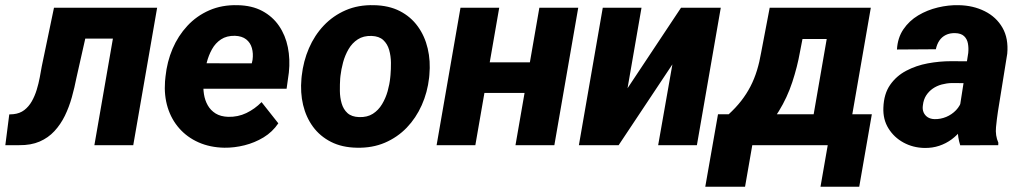

<svg xmlns="http://www.w3.org/2000/svg" viewBox="-62 -558 3930 738"><path d="M436.5 -528.3 416 -409.7H162.1L183.1 -528.3ZM542 -528.3 450.2 0H300.8L392.6 -528.3ZM145.5 -528.3H292.5L231.9 -259.3Q224.6 -221.7 214.1 -184.1Q203.6 -146.5 187.3 -113Q170.9 -79.6 147.2 -54Q123.5 -28.3 90.3 -13.9Q57.1 0.5 11.7 0H-41.5L-26.4 -118.2L-10.7 -119.1Q14.2 -121.6 31.5 -135Q48.8 -148.4 60.3 -168.7Q71.8 -189 79.1 -212.9Q86.4 -236.8 90.8 -260.3Q95.2 -283.7 98.6 -303.2Z M800.3 9.8Q745.6 8.8 701.4 -10.7Q657.2 -30.3 627 -64.7Q596.7 -99.1 582.5 -145Q568.4 -190.9 572.3 -245.1L574.2 -264.2Q580.1 -320.8 601.3 -370.6Q622.6 -420.4 658.2 -458.7Q693.8 -497.1 742.4 -518.3Q791 -539.6 851.1 -538.1Q906.2 -537.1 946 -515.9Q985.8 -494.6 1010.5 -458.5Q1035.2 -422.4 1044.4 -376.5Q1053.7 -330.6 1048.3 -279.3L1039.6 -216.8H626L641.6 -314.9L905.8 -314.5L908.7 -327.6Q912.1 -352.5 906.2 -373.3Q900.4 -394 884.3 -406.7Q868.2 -419.4 840.8 -420.4Q809.1 -420.9 787.6 -406.7Q766.1 -392.6 752.9 -368.9Q739.7 -345.2 732.7 -317.6Q725.6 -290 722.2 -264.2L720.2 -245.6Q718.3 -220.2 721.9 -196.3Q725.6 -172.4 736.6 -153.1Q747.6 -133.8 766.8 -121.8Q786.1 -109.9 814.9 -108.9Q852.5 -107.9 885 -123.5Q917.5 -139.2 943.4 -165.5L1007.8 -84Q985.4 -50.8 951.2 -30Q917 -9.3 877.7 0.5Q838.4 10.3 800.3 9.8Z M1096.7 -255.9 1097.7 -266.1Q1104 -322.8 1125.5 -372.6Q1147 -422.4 1182.6 -460Q1218.3 -497.6 1266.6 -518.6Q1314.9 -539.6 1375 -538.1Q1432.6 -537.1 1474.9 -515.4Q1517.1 -493.7 1543.9 -456.5Q1570.8 -419.4 1582 -371.6Q1593.3 -323.7 1588.4 -270L1587.4 -259.3Q1581.1 -203.1 1559.1 -153.8Q1537.1 -104.5 1501.5 -67.4Q1465.8 -30.3 1417.5 -9.5Q1369.1 11.2 1309.6 9.8Q1252.4 8.8 1210.2 -12.7Q1168 -34.2 1141.1 -70.8Q1114.3 -107.4 1103 -154.8Q1091.8 -202.1 1096.7 -255.9ZM1246.6 -266.1 1245.6 -255.9Q1244.1 -233.9 1244.4 -208.7Q1244.6 -183.6 1251.2 -160.6Q1257.8 -137.7 1273.7 -123.3Q1289.6 -108.9 1318.4 -107.9Q1349.6 -106.9 1371.1 -120.6Q1392.6 -134.3 1406.5 -157.5Q1420.4 -180.7 1428 -207.5Q1435.5 -234.4 1438 -259.8L1439 -270Q1440.9 -291.5 1440.7 -317.1Q1440.4 -342.8 1433.8 -366Q1427.2 -389.2 1411.1 -404.1Q1395 -418.9 1366.2 -419.9Q1335 -420.9 1313.2 -406.7Q1291.5 -392.6 1277.8 -369.1Q1264.2 -345.7 1256.8 -318.6Q1249.5 -291.5 1246.6 -266.1Z M2027.3 -318.4 2006.3 -200.7H1747.1L1768.1 -318.4ZM1856.9 -528.3 1765.1 0H1616.2L1708 -528.3ZM2160.6 -528.3 2068.8 0H1919.4L2011.2 -528.3Z M2350.1 -218.8 2555.7 -528.3H2708.5L2616.7 0H2467.8L2522.5 -310.5L2315.9 0H2163.1L2254.9 -528.3H2403.8Z M2896.5 -528.3H3045.9L3012.7 -357.4Q3002.9 -301.8 2983.4 -242.4Q2963.9 -183.1 2931.6 -130.6Q2899.4 -78.1 2852.1 -42.7Q2804.7 -7.3 2740.2 0H2714.4L2725.6 -116.7L2737.8 -117.7Q2766.1 -143.6 2786.9 -170.2Q2807.6 -196.8 2822.5 -225.6Q2837.4 -254.4 2847.4 -286.9Q2857.4 -319.3 2863.8 -356.9ZM2937 -528.3H3285.2L3193.4 0H3044.9L3115.7 -408.2H2916.5ZM2697.8 -118.7H3289.1L3240.7 159.7H3091.8L3119.6 0H2829.6L2801.8 159.7H2648.9Z M3624 -126 3659.7 -354.5Q3661.6 -374 3658.4 -391.1Q3655.3 -408.2 3643.6 -419.2Q3631.8 -430.2 3608.9 -430.7Q3588.9 -431.2 3573.5 -423.6Q3558.1 -416 3548.6 -401.9Q3539.1 -387.7 3535.2 -368.7L3385.7 -367.7Q3388.2 -412.6 3410.4 -445.3Q3432.6 -478 3467.3 -498.8Q3502 -519.5 3543 -529.3Q3584 -539.1 3623.5 -538.1Q3678.7 -537.1 3723.1 -514.9Q3767.6 -492.7 3791.3 -451.4Q3814.9 -410.2 3809.6 -351.6L3773.9 -129.9Q3769.5 -101.1 3766.4 -69.1Q3763.2 -37.1 3775.4 -9.3L3774.9 0L3628.9 0.5Q3619.1 -29.8 3619.1 -62.3Q3619.1 -94.7 3624 -126ZM3676.3 -322.3 3662.6 -238.3 3596.2 -238.8Q3576.7 -238.3 3557.6 -233.2Q3538.6 -228 3523.4 -217.5Q3508.3 -207 3498 -191.2Q3487.8 -175.3 3485.4 -153.8Q3482.9 -138.2 3488 -126.2Q3493.2 -114.3 3503.9 -107.4Q3514.6 -100.6 3530.3 -100.1Q3553.2 -99.6 3575 -108.6Q3596.7 -117.7 3612.8 -134.5Q3628.9 -151.4 3634.8 -173.3L3663.6 -108.9Q3651.4 -82 3634.3 -60.1Q3617.2 -38.1 3595.7 -22.2Q3574.2 -6.3 3548.1 2.4Q3522 11.2 3491.2 10.7Q3447.3 9.8 3410.9 -10Q3374.5 -29.8 3353 -64.5Q3331.5 -99.1 3333.5 -144.5Q3335.4 -197.3 3359.4 -231.7Q3383.3 -266.1 3421.4 -286.1Q3459.5 -306.2 3504.4 -314.5Q3549.3 -322.8 3593.8 -322.8Z"/></svg>

Font: Roboto ExtraBold
Style: Italic
Weight: 800
Designer: Christian Robertson
Foundry: Google
Version: Version 3.009; 2024